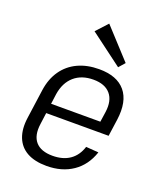

<svg xmlns="http://www.w3.org/2000/svg" viewBox="-144 -875 824 976"><g transform="rotate(20 267.5 -387.5)"><path d="M224 7Q160 7 118.5 -16Q77 -39 59.5 -83.5Q42 -128 51 -191L73 -349Q82 -411 113 -455.5Q144 -500 194 -523.5Q244 -547 309 -547Q406 -547 451 -493Q496 -439 482 -337L469 -245H118L125 -298H417L401 -271L413 -353Q422 -417 392 -452Q362 -487 300 -487Q236 -487 196 -452Q156 -417 146 -353L123 -183Q114 -119 143 -85.5Q172 -52 235 -52Q291 -52 328 -77.5Q365 -103 381 -153L449 -148Q424 -73 365.5 -33Q307 7 224 7ZM424 -622 395 -589 220 -720 277 -782Z"/></g></svg>

Font: Pathway Extreme SemiCondensed Light
Style: Italic
Weight: 300
Width: 4
Italic angle: -8°
Version: Version 1.001;gftools[0.9.26]